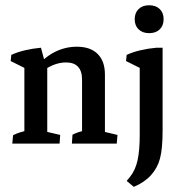

<svg xmlns="http://www.w3.org/2000/svg" viewBox="-20 -558 708 746"><path d="M298.8 -2.9V-248.5Q298.8 -315.4 236.3 -315.4Q187 -315.4 135.3 -274.4L125.5 -301.8Q155.8 -337.9 195.3 -357.2Q234.9 -376.5 278.8 -376.5Q331.1 -376.5 359.4 -348.4Q387.7 -320.3 387.7 -268.1V-2.9ZM74.7 -2.9V-330.1L163.6 -309.6V-2.9ZM27.8 0 30.8 -32.7Q44.4 -39.6 58.6 -43.9Q72.8 -48.3 86.9 -51.8L74.7 -12.2V-82H163.6V-12.2L153.3 -47.9L213.9 -33.7L211.4 0ZM259.3 0 261.7 -34.7Q272 -40 284.2 -44.2Q296.4 -48.3 310.5 -51.8L298.8 -12.2V-82H387.7V-12.2L377 -47.9L436.5 -33.7L433.6 0ZM74.7 -249.5V-312L88.9 -287.1L21.5 -320.8L23.9 -344.7Q46.9 -355.5 76.7 -362.5Q106.4 -369.6 139.2 -372.6L160.6 -292ZM500 168 472.2 145 484.9 129.4Q505.9 103.5 514.4 65.2Q522.9 26.9 522.9 -33.2V-334.5L611.8 -337.4V-52.2Q611.8 20.5 601.6 58.1Q591.8 94.7 566.7 122.6Q541.5 150.4 500 168ZM522.9 -249.5V-312L537.1 -287.1L469.7 -320.8L472.2 -344.7Q495.1 -355.5 524.9 -362.5Q554.7 -369.6 587.4 -372.6H611.8V-294.9ZM559.6 -429.2Q533.7 -429.2 518.6 -443.8Q503.4 -458.5 503.4 -483.4Q503.4 -508.3 518.6 -522.9Q533.7 -537.6 559.6 -537.6Q585.4 -537.6 600.6 -522.9Q615.7 -508.3 615.7 -483.4Q615.7 -458.5 600.6 -443.8Q585.4 -429.2 559.6 -429.2Z"/></svg>

Font: Markazi Text Medium
Style: Regular
Weight: 500
Designer: Borna Izadpanah (Arabic designer), Fiona Ross (Arabic design director) and Florian Runge (Latin designer)
Foundry: Borna Izadpanah and Florian Runge
Version: Version 1.001